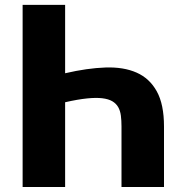

<svg xmlns="http://www.w3.org/2000/svg" viewBox="-20 -748 705 768"><path d="M70.5 -728.5H240.5V-455Q329 -475.5 401.8 -478Q474.5 -480.5 526.5 -457.5Q578.5 -434.5 607.2 -382.5Q636 -330.5 636 -242V0H466V-242.5Q466 -266 463.5 -285.5Q461 -305 452.8 -319.5Q444.5 -334 429.2 -343Q414 -352 389 -355Q364 -358 327.5 -354.2Q291 -350.5 240.5 -339V0H70.5Z"/></svg>

Font: Lato Black
Style: Regular
Weight: 900
Designer: Lukasz Dziedzic
Foundry: tyPoland Lukasz Dziedzic
Version: Version 2.007; 2014-02-27